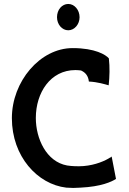

<svg xmlns="http://www.w3.org/2000/svg" viewBox="-20 -948 654 970"><path d="M268 -861C268 -825 293 -795 325 -795C356 -795 382 -825 382 -861C382 -898 356 -928 325 -928C293 -928 268 -899 268 -861ZM538 -153C512 -136 463 -114 402 -109C373 -107 345 -108 319 -112C214 -131 161 -248 161 -352C161 -480 235 -594 361 -594C370 -594 380 -593 389 -592H390L391 -591C411 -582 426 -565 429 -536C473 -534 511 -522 529 -517C534 -561 535 -609 530 -653C515 -671 461 -705 347 -705C182 -705 40 -536 40 -351C40 -158 169 -17 315 0C339 2 362 2 386 0C492 -5 544 -30 566 -44L544 -158C543 -157 542 -154 540 -153Z"/></svg>

Font: Bluebird
Style: LiNrw
Weight: 300
Designer: Jasper
Foundry: Cannot Into Space Fonts
Version: Version 0.98